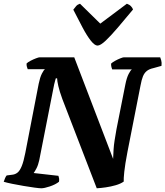

<svg xmlns="http://www.w3.org/2000/svg" viewBox="-31 -1012 889 1032"><path d="M191 0Q181 0 155 -3.5Q129 -7 96.5 -12.5Q64 -18 34.5 -24Q5 -30 -11 -35Q-8 -45 -3.5 -55Q1 -65 5 -69L36 -73Q52 -75 64 -85Q76 -95 86 -119.5Q96 -144 105 -190L177 -562Q184 -596 194 -616Q204 -636 211 -640H118Q116 -645 113.5 -653.5Q111 -662 112 -671Q119 -678 133.5 -685.5Q148 -693 162.5 -698.5Q177 -704 182 -704H368L577 -158Q578 -186 579.5 -209Q581 -232 585 -257.5Q589 -283 595 -317L643 -559Q650 -594 660.5 -614.5Q671 -635 678 -639H572Q570 -644 568 -651.5Q566 -659 566 -670Q573 -677 587.5 -685Q602 -693 616 -698.5Q630 -704 635 -704H830Q832 -699 835.5 -687.5Q839 -676 837 -658L794 -646Q771 -641 758 -630.5Q745 -620 737.5 -602Q730 -584 724 -551L654 -195Q641 -127 637 -88.5Q633 -50 634 -36Q617 -24 591 -16.5Q565 -9 537.5 -5Q510 -1 489 0L304 -480Q289 -521 282.5 -549.5Q276 -578 276 -591H269Q268 -587 265.5 -579Q263 -571 260 -557.5Q257 -544 253 -522L180 -151Q174 -124 165 -107Q156 -90 150 -82L283 -67Q285 -62 286.5 -53.5Q288 -45 286 -35Q267 -20 237 -10Q207 0 191 0ZM493 -767Q478 -767 457 -793.5Q436 -820 412.5 -864.5Q389 -909 363 -960Q371 -971 378.5 -979.5Q386 -988 399 -992L508 -885L651 -992Q665 -987 673 -978.5Q681 -970 684 -961Q641 -909 603 -864.5Q565 -820 537 -793.5Q509 -767 493 -767Z"/></svg>

Font: Texturina Medium 12pt ExtraBold
Style: Italic
Weight: 800
Italic angle: -11°
Version: Version 1.002